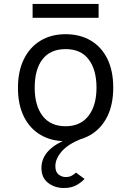

<svg xmlns="http://www.w3.org/2000/svg" viewBox="-20 -694 656 960"><path d="M308 12Q236.2 12 182.8 -19.6Q129.2 -51.1 99.5 -110.9Q69.8 -170.6 69.8 -255Q69.8 -338.4 99.5 -398.4Q129.2 -458.5 182.8 -490.8Q236.2 -523 308 -523Q379.9 -523 433.6 -491.4Q487.2 -459.8 516.8 -399.9Q546.2 -340 546.2 -255.8Q546.2 -172.2 516.8 -112.2Q487.2 -52.2 433.6 -20.1Q379.9 12 308 12ZM308 -62.8Q381.9 -62.8 422.2 -114.4Q462.5 -166 462.5 -255.8Q462.5 -345.2 423.4 -396.9Q384.4 -448.5 308 -448.5Q232.5 -448.5 193 -398.2Q153.5 -348 153.5 -255Q153.5 -166 193 -114.4Q232.5 -62.8 308 -62.8ZM299.2 246Q253.4 246 220.3 220.2Q187.2 194.5 187.2 146Q187.2 96.2 224 58.6Q260.8 21 324.2 0H386.8Q319.1 27.5 287.9 63.9Q256.8 100.4 256.8 136.8Q256.8 165.8 272.9 178.5Q289 191.2 307.8 191.2Q327.2 191.2 339.7 183.9Q352.1 176.6 359.8 169L402.8 200.5Q388 217 362.8 231.5Q337.5 246 299.2 246ZM143 -605V-674.2H473V-605Z"/></svg>

Font: Overpass Mono Light
Style: Regular
Weight: 300
Monospace: yes
Designer: Delve Withrington, Dave Bailey
Foundry: Delve Fonts LLC
Version: Version 4.000